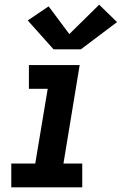

<svg xmlns="http://www.w3.org/2000/svg" viewBox="-20 -797 518 817"><path d="M28 0V-101H130L183 -419H103V-520H319L250 -101H330V0ZM208 -587 98 -710 187 -770 275 -652 402 -777 478 -703 324 -587Z"/></svg>

Font: Zed Sans Extended
Style: Bold Italic
Weight: 700
Width: 7
Italic angle: -9°
Designer: Belleve Invis
Foundry: Belleve Invis
Version: Version 1.0.0; ttfautohint (v1.8.4)